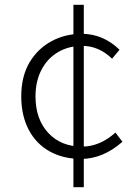

<svg xmlns="http://www.w3.org/2000/svg" viewBox="-20 -743 575 795"><path d="M68 -344Q68 -427 103 -486Q137 -542 193.5 -572.5Q250 -603 318 -603Q407 -603 475 -537L444 -500Q389 -553 321 -553Q264 -553 220 -527Q176 -501 151.5 -453.5Q127 -406 127 -344Q127 -250 179.5 -193Q232 -136 320 -136Q393 -136 458 -194L487 -156Q406 -85 316 -85Q241 -85 185 -116.5Q129 -148 98.5 -206.5Q68 -265 68 -344ZM284 -723H327V32H284Z"/></svg>

Font: Merged Yaku Han JP Light
Style: Regular
Weight: 300
Designer: Ryoko NISHIZUKA 西塚涼子 (kana, bopomofo & ideographs); Paul D. Hunt (Latin, Greek & Cyrillic); Sandoll Communications 산돌커뮤니
Foundry: Adobe
Version: Version 2.004